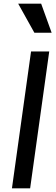

<svg xmlns="http://www.w3.org/2000/svg" viewBox="-20 -1025 305 1045"><path d="M45 0 149 -745H248L144 0ZM167 -847 79 -1005H204L261 -847Z"/></svg>

Font: Plus Jakarta Sans Medium
Style: Italic
Weight: 500
Italic angle: -8°
Designer: Gumpita Rahayu
Foundry: Tokotype
Version: Version 2.071; ttfautohint (v1.8.4.7-5d5b);gftools[0.9.29]